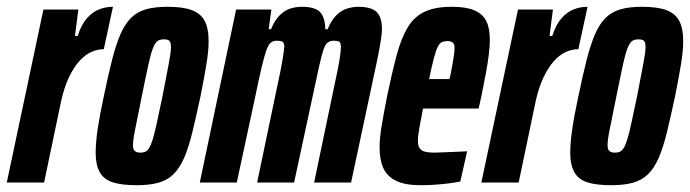

<svg xmlns="http://www.w3.org/2000/svg" viewBox="-37 -538 2034 566"><path d="M-17 0 91 -510H194L184 -432H192Q203 -466 219.5 -484.5Q236 -503 255.5 -510.5Q275 -518 296 -518L269 -393Q250 -393 231.5 -384.5Q213 -376 196.5 -357.5Q180 -339 166 -309.5Q152 -280 143 -239L93 0Z M366 8Q322 8 295.5 -0.5Q269 -9 257 -30.5Q245 -52 245 -88Q245 -117 251 -158Q257 -199 269 -254Q282 -317 293.5 -362Q305 -407 318 -437Q331 -467 349 -485Q367 -503 393 -510.5Q419 -518 457 -518Q501 -518 527.5 -508.5Q554 -499 566 -477Q578 -455 578 -416Q578 -388 571.5 -348.5Q565 -309 554 -254Q541 -193 530 -148Q519 -103 506 -73Q493 -43 475 -25Q457 -7 430.5 0.5Q404 8 366 8ZM377 -88Q385 -88 391 -90.5Q397 -93 402.5 -101.5Q408 -110 413.5 -128Q419 -146 425.5 -176.5Q432 -207 442 -254Q454 -317 460.5 -350.5Q467 -384 467 -399Q467 -410 464.5 -414.5Q462 -419 457.5 -420.5Q453 -422 446 -422Q435 -422 428 -417.5Q421 -413 414.5 -397.5Q408 -382 400.5 -348Q393 -314 381 -254Q369 -193 362 -159.5Q355 -126 355 -111Q355 -101 357.5 -96.5Q360 -92 365 -90Q370 -88 377 -88Z M552 0 659 -510H763L755 -452H762Q773 -479 788 -493.5Q803 -508 819.5 -513Q836 -518 852 -518Q891 -518 906 -503Q921 -488 922 -452H929Q940 -479 955 -493.5Q970 -508 987 -513Q1004 -518 1019 -518Q1057 -518 1073 -503Q1089 -488 1089 -451Q1089 -441 1085.5 -418Q1082 -395 1076 -366L998 0H889L949 -287Q960 -337 964 -362.5Q968 -388 968 -400Q968 -412 963 -415Q958 -418 947 -418Q937 -418 929.5 -413Q922 -408 916.5 -391.5Q911 -375 903.5 -341.5Q896 -308 884 -251L830 0H721L781 -287Q792 -337 796 -362.5Q800 -388 801 -400Q801 -412 795.5 -415Q790 -418 779 -418Q768 -418 761 -412Q754 -406 748 -389Q742 -372 734 -338.5Q726 -305 715 -251L661 0Z M1203 8Q1157 8 1130.5 -5Q1104 -18 1093 -42.5Q1082 -67 1082 -103Q1082 -132 1088.5 -170Q1095 -208 1104 -254Q1119 -326 1132.5 -376Q1146 -426 1165 -457.5Q1184 -489 1215 -503.5Q1246 -518 1295 -518Q1337 -518 1361.5 -507.5Q1386 -497 1396.5 -476Q1407 -455 1407 -420Q1407 -402 1404 -377.5Q1401 -353 1395.5 -323Q1390 -293 1382 -254L1374 -218H1210Q1203 -181 1199 -159.5Q1195 -138 1195 -122Q1195 -108 1200.5 -100.5Q1206 -93 1217 -90.5Q1228 -88 1243 -88Q1252 -88 1270 -89Q1288 -90 1307.5 -90.5Q1327 -91 1340 -92L1320 -3Q1306 0 1286.5 2.5Q1267 5 1245.5 6.5Q1224 8 1203 8ZM1228 -305H1288L1292 -322Q1297 -348 1300 -367Q1303 -386 1303 -396Q1303 -405 1300.5 -409Q1298 -413 1293.5 -415Q1289 -417 1282 -417Q1273 -417 1266 -414Q1259 -411 1253.5 -400Q1248 -389 1242 -366.5Q1236 -344 1228 -305Z M1382 0 1490 -510H1593L1583 -432H1591Q1602 -466 1618.5 -484.5Q1635 -503 1654.5 -510.5Q1674 -518 1695 -518L1668 -393Q1649 -393 1630.5 -384.5Q1612 -376 1595.5 -357.5Q1579 -339 1565 -309.5Q1551 -280 1542 -239L1492 0Z M1765 8Q1721 8 1694.5 -0.5Q1668 -9 1656 -30.5Q1644 -52 1644 -88Q1644 -117 1650 -158Q1656 -199 1668 -254Q1681 -317 1692.5 -362Q1704 -407 1717 -437Q1730 -467 1748 -485Q1766 -503 1792 -510.5Q1818 -518 1856 -518Q1900 -518 1926.5 -508.5Q1953 -499 1965 -477Q1977 -455 1977 -416Q1977 -388 1970.5 -348.5Q1964 -309 1953 -254Q1940 -193 1929 -148Q1918 -103 1905 -73Q1892 -43 1874 -25Q1856 -7 1829.5 0.5Q1803 8 1765 8ZM1776 -88Q1784 -88 1790 -90.5Q1796 -93 1801.5 -101.5Q1807 -110 1812.5 -128Q1818 -146 1824.5 -176.5Q1831 -207 1841 -254Q1853 -317 1859.5 -350.5Q1866 -384 1866 -399Q1866 -410 1863.5 -414.5Q1861 -419 1856.5 -420.5Q1852 -422 1845 -422Q1834 -422 1827 -417.5Q1820 -413 1813.5 -397.5Q1807 -382 1799.5 -348Q1792 -314 1780 -254Q1768 -193 1761 -159.5Q1754 -126 1754 -111Q1754 -101 1756.5 -96.5Q1759 -92 1764 -90Q1769 -88 1776 -88Z"/></svg>

Font: Saira UltraCondensed ExtraBold
Style: Italic
Weight: 800
Width: 1
Italic angle: -12°
Designer: Hector Gatti with collaboration of the Omnibus-Type team
Foundry: Omnibus-Type
Version: Version 1.101